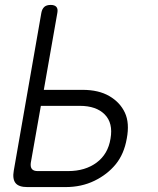

<svg xmlns="http://www.w3.org/2000/svg" viewBox="-20 -760 640 780"><path d="M148 -708Q151 -724 160 -732Q169 -740 186 -740Q202 -740 209 -732Q216 -724 213 -708L158 -395H315Q381 -395 424.5 -369.5Q468 -344 487.5 -302Q507 -260 495 -197Q484 -134 450 -92.5Q416 -51 363.5 -25.5Q311 0 246 0H91Q56 0 43 -16.5Q30 -33 36 -67ZM105 -98Q103 -81 110 -73Q117 -65 133 -65H257Q326 -65 372.5 -99.5Q419 -134 429 -197Q440 -260 405.5 -295Q371 -330 304 -330H146Z"/></svg>

Font: Maple Mono NL ExtraLight
Style: Italic
Weight: 275
Italic angle: -10°
Monospace: yes
Designer: subframe7536
Version: Version 7.000